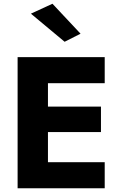

<svg xmlns="http://www.w3.org/2000/svg" viewBox="-20 -1005 643 1025"><path d="M186 0H539V-139H186ZM186 -561H539V-700H186ZM186 -300H519V-436H186ZM74 -700V0H236V-700ZM145 -932 325 -782 410 -825 260 -985Z"/></svg>

Font: Jost
Style: Bold
Weight: 700
Version: Version 3.710